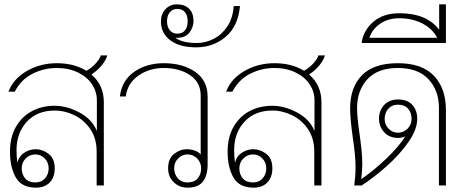

<svg xmlns="http://www.w3.org/2000/svg" viewBox="-20 -854 2139 884"><path d="M458 -384V0H425V-156Q425 -216 396.5 -258.5Q368 -301 323.5 -323Q279 -345 232 -345Q151 -345 103.5 -293.5Q56 -242 56 -162Q56 -132 60 -105Q67 -135 92 -151Q117 -167 144 -167Q176 -167 204 -145.5Q232 -124 232 -79Q232 -38 209 -14Q186 10 145 10Q80 10 53 -36.5Q26 -83 26 -156Q26 -222 53 -269.5Q80 -317 126.5 -342Q173 -367 232 -367Q288 -367 346 -336Q404 -305 426 -251V-393Q426 -432 403.5 -466Q381 -500 338.5 -520.5Q296 -541 241 -541Q183 -541 130 -514.5Q77 -488 48 -432H19Q42 -492 104 -527.5Q166 -563 242 -563Q321 -563 378 -528Q404 -543 422 -563.5Q440 -584 444 -599H474Q469 -579 449.5 -554.5Q430 -530 401 -511Q458 -462 458 -384ZM80 -79Q80 -51 96 -32.5Q112 -14 143 -14Q171 -14 187.5 -33Q204 -52 204 -79Q204 -106 186 -124.5Q168 -143 143 -143Q117 -143 98.5 -124.5Q80 -106 80 -79Z M754 -79Q754 -124 781.5 -145.5Q809 -167 840 -167Q859 -167 876 -161Q893 -155 904 -143V-414Q904 -475 855 -508Q806 -541 734 -541Q668 -541 617.5 -506Q567 -471 559 -410H532Q541 -484 598 -523.5Q655 -563 734 -563Q821 -563 878.5 -523.5Q936 -484 936 -408V-97Q936 -47 914.5 -18.5Q893 10 843 10Q806 10 780 -15Q754 -40 754 -79ZM906 -79Q906 -106 887.5 -124.5Q869 -143 843 -143Q818 -143 800 -124.5Q782 -106 782 -79Q782 -52 798.5 -33Q815 -14 843 -14Q874 -14 890 -32.5Q906 -51 906 -79Z M721 -755Q721 -790 742 -812Q763 -834 794 -834Q830 -834 850.5 -814Q871 -794 871 -757Q871 -730 853 -705Q835 -680 796 -680Q791 -680 787 -681Q818 -656 886 -656Q926 -656 963.5 -675Q1001 -694 1026.5 -732Q1052 -770 1056 -826H1085Q1076 -732 1018.5 -684Q961 -636 883 -636Q807 -636 764 -668.5Q721 -701 721 -755ZM844 -756Q844 -783 831.5 -798Q819 -813 796 -813Q775 -813 762 -797.5Q749 -782 749 -756Q749 -730 762 -714.5Q775 -699 796 -699Q819 -699 831.5 -714Q844 -729 844 -756Z M1460 -384V0H1427V-156Q1427 -216 1398.5 -258.5Q1370 -301 1325.5 -323Q1281 -345 1234 -345Q1153 -345 1105.5 -293.5Q1058 -242 1058 -162Q1058 -132 1062 -105Q1069 -135 1094 -151Q1119 -167 1146 -167Q1178 -167 1206 -145.5Q1234 -124 1234 -79Q1234 -38 1211 -14Q1188 10 1147 10Q1082 10 1055 -36.5Q1028 -83 1028 -156Q1028 -222 1055 -269.5Q1082 -317 1128.5 -342Q1175 -367 1234 -367Q1290 -367 1348 -336Q1406 -305 1428 -251V-393Q1428 -432 1405.5 -466Q1383 -500 1340.5 -520.5Q1298 -541 1243 -541Q1185 -541 1132 -514.5Q1079 -488 1050 -432H1021Q1044 -492 1106 -527.5Q1168 -563 1244 -563Q1323 -563 1380 -528Q1406 -543 1424 -563.5Q1442 -584 1446 -599H1476Q1471 -579 1451.5 -554.5Q1432 -530 1403 -511Q1460 -462 1460 -384ZM1082 -79Q1082 -51 1098 -32.5Q1114 -14 1145 -14Q1173 -14 1189.5 -33Q1206 -52 1206 -79Q1206 -106 1188 -124.5Q1170 -143 1145 -143Q1119 -143 1100.5 -124.5Q1082 -106 1082 -79Z M1617 -83Q1617 -139 1604 -223Q1592 -309 1592 -354Q1592 -452 1646.5 -507.5Q1701 -563 1812 -563Q1923 -563 1978 -505Q2033 -447 2033 -348V0H2001V-357Q2001 -437 1953 -489Q1905 -541 1812 -541Q1719 -541 1671.5 -489Q1624 -437 1624 -357Q1624 -315 1635 -240Q1640 -206 1644 -168.5Q1648 -131 1648 -98Q1648 -67 1643 -29Q1703 -70 1760.5 -125.5Q1818 -181 1846 -226Q1832 -219 1814 -219Q1772 -219 1748.5 -245.5Q1725 -272 1725 -307Q1725 -345 1748.5 -370.5Q1772 -396 1812 -396Q1856 -396 1878.5 -371Q1901 -346 1901 -307Q1901 -258 1860.5 -200Q1820 -142 1761 -89.5Q1702 -37 1645 0H1611Q1617 -45 1617 -83ZM1875 -307Q1875 -335 1859 -353.5Q1843 -372 1812 -372Q1784 -372 1767.5 -353Q1751 -334 1751 -307Q1751 -280 1769 -261.5Q1787 -243 1812 -243Q1838 -243 1856.5 -261.5Q1875 -280 1875 -307Z M1819 -793Q1945 -793 2002 -717V-834H2033V-656H1645Q1652 -712 1697.5 -752.5Q1743 -793 1819 -793ZM1993 -680Q1971 -722 1924.5 -746Q1878 -770 1818 -770Q1767 -770 1730 -744.5Q1693 -719 1681 -680Z"/></svg>

Font: Taviraj Thin
Style: Regular
Weight: 250
Designer: Katatrad Team
Foundry: CadsonDemak
Version: Version 1.001